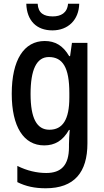

<svg xmlns="http://www.w3.org/2000/svg" viewBox="-20 -770 557 1030"><path d="M405 -750H345C341 -700 306 -682 263 -682C216 -682 185 -699 182 -750H121C124 -658 177 -607 261 -607C345 -607 403 -663 405 -750ZM220 -550C109 -550 43 -449 43 -267C43 -90 107 10 217 10C274 10 317 -15 350 -73H354C352 -49 350 -18 350 4V19C350 117 308 158 228 158C178 158 125 146 73 120V207C119 230 167 240 225 240C379 240 449 154 449 -1V-540H366L356 -469H351C318 -526 275 -550 220 -550ZM242 -464C317 -464 352 -407 352 -271V-247C352 -128 316 -74 245 -74C177 -74 144 -136 144 -266C144 -396 176 -464 242 -464Z"/></svg>

Font: Noto Sans Gujarati Condensed Medium
Style: Regular
Weight: 500
Width: 3
Designer: Jelle Bosma - Monotype Design Team, Universal Thirst
Foundry: Monotype Imaging Inc.
Version: Version 2.106